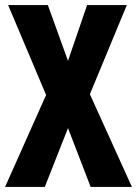

<svg xmlns="http://www.w3.org/2000/svg" viewBox="-22 -734 538 754"><path d="M496 0H334L245 -231L154 0H-2L159 -361L10 -714H166L245 -495L320 -714H476L331 -364Z"/></svg>

Font: Noto Sans Telugu ExtraCondensed ExtraBold
Style: Regular
Weight: 800
Width: 2
Designer: Jelle Bosma - Monotype Design Team
Foundry: Monotype Imaging Inc.
Version: Version 2.005; ttfautohint (v1.8.4.7-5d5b)